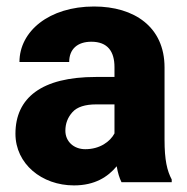

<svg xmlns="http://www.w3.org/2000/svg" viewBox="-20 -558 573 588"><path d="M505.9 0V-8.3C491.7 -35.2 483.9 -67.4 483.9 -130.4V-351.6C483.9 -475.6 391.1 -538.1 268.1 -538.1C129.9 -538.1 39.6 -461.9 39.6 -368.2H191.9C191.9 -407.7 217.3 -430.2 259.8 -430.2C310.1 -430.2 330.6 -399.9 330.6 -352.5V-322.3H273.4C107.4 -322.3 27.3 -258.3 27.3 -148.4C27.3 -56.2 107.9 9.8 206.5 9.8C270.5 9.8 310.1 -16.1 337.4 -48.8C340.8 -28.8 345.7 -12.7 352.1 0ZM241.2 -101.1C205.6 -101.1 180.2 -125 180.2 -157.7C180.2 -179.7 187.5 -198.7 202.1 -214.8C216.3 -230.5 240.7 -238.3 274.9 -238.3H330.6V-149.4C317.4 -124.5 286.1 -101.1 241.2 -101.1Z"/></svg>

Font: Vazirmatn ExtraBold
Style: Regular
Weight: 800
Designer: Saber Rastikerdar
Foundry: Saber Rastikerdar
Version: Version 33.003